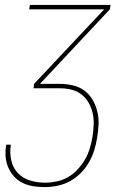

<svg xmlns="http://www.w3.org/2000/svg" viewBox="-20 -540 540 783"><path d="M162 223Q139 223 116 219.5Q93 216 72.5 206Q52 196 37.5 180Q23 164 14 143.5Q5 123 3 100Q1 77 5 53V50H24V53Q19 84 26 114.5Q33 145 53 166Q73 187 102.5 196Q132 205 164 205Q187 205 211 200Q235 195 257 182.5Q279 170 296.5 151Q314 132 326.5 110.5Q339 89 346 65.5Q353 42 357 19Q361 -6 362 -30.5Q363 -55 358 -78Q353 -101 341.5 -121Q330 -141 312 -155Q294 -169 271 -174.5Q248 -180 223 -180H117L119 -198L405 -502H99L102 -520H431L428 -502L143 -198H223Q250 -198 276.5 -192Q303 -186 323.5 -171Q344 -156 357 -134Q370 -112 376.5 -86.5Q383 -61 382 -33.5Q381 -6 376 22Q372 48 364 73.5Q356 99 342.5 122.5Q329 146 309 166Q289 186 265 199Q241 212 214.5 217.5Q188 223 162 223Z"/></svg>

Font: Iosevka Thin
Style: Italic
Weight: 100
Italic angle: -9°
Monospace: yes
Designer: Belleve Invis
Foundry: Belleve Invis
Version: Version 32.5.0; ttfautohint (v1.8.4)